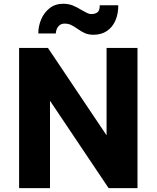

<svg xmlns="http://www.w3.org/2000/svg" viewBox="-20 -981 816 1001"><path d="M79.6 -731H230L535.6 -275.4V-731H696.8V0H546.4L240.7 -455.6V0H79.6ZM382.8 -831.5Q363.3 -845.2 349.1 -851.6Q335 -857.9 316.4 -857.9Q300.8 -857.9 290.5 -849.4Q280.3 -840.8 275.6 -828.6Q271 -816.4 271 -806.6H179.7Q179.7 -844.7 194.8 -880.4Q210 -916 239.3 -938.7Q268.6 -961.4 309.6 -961.4Q337.4 -961.4 359.1 -952.6Q380.9 -943.8 407.2 -927.7Q424.8 -917.5 435.3 -912.6Q445.8 -907.7 456.1 -907.7Q475.1 -907.7 487.5 -916.3Q500 -924.8 500 -953.6H596.7Q596.7 -907.7 581.3 -873Q565.9 -838.4 536.9 -819.1Q507.8 -799.8 467.8 -799.8Q441.9 -799.8 423.1 -807.9Q404.3 -815.9 382.8 -831.5Z"/></svg>

Font: Glacial Indifference
Style: Bold
Weight: 700
Designer: Alfredo Marco Pradil
Foundry: Alfredo Marco Pradil
Version: Version 1.312